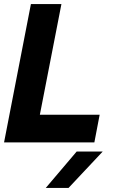

<svg xmlns="http://www.w3.org/2000/svg" viewBox="-26 -700 590 944"><path d="M126 -680H276L170 -136H464L438 0H-6ZM351 45H479L311 224H199Z"/></svg>

Font: Teachers
Style: Bold Italic
Weight: 700
Designer: Alfredo Marco Pradil & Chank Diesel
Version: Version 0.009